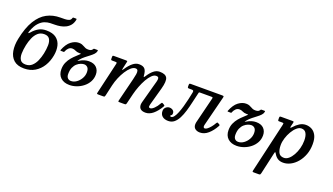

<svg xmlns="http://www.w3.org/2000/svg" viewBox="-84 -1473 4156 2399"><g transform="rotate(20 1993.5 -273.5)"><path d="M611.5 -782.5Q602 -737 578 -708.2Q554 -679.5 521 -663.2Q488 -647 451.5 -640.8Q415 -634.5 381 -634.5Q352.5 -634.5 317.2 -633.2Q282 -632 244.8 -617.5Q207.5 -603 172.5 -565Q137.5 -527 110 -453Q100.5 -429 104.2 -423.8Q108 -418.5 126.5 -439.5Q160.5 -480 204 -505.8Q247.5 -531.5 307 -531.5Q393 -531.5 439.8 -495.2Q486.5 -459 500.5 -399.5Q514.5 -340 501.5 -270Q487 -189.5 447.8 -126Q408.5 -62.5 347 -25.5Q285.5 11.5 204 11.5Q114.5 11.5 66 -32.2Q17.5 -76 5 -149.2Q-7.5 -222.5 10.5 -310.5Q43 -469 100.8 -563.5Q158.5 -658 237.8 -700Q317 -742 415 -742Q446 -742 476 -742.8Q506 -743.5 528 -752Q550 -760.5 557 -783.5Q560 -792 562 -794.5Q564 -797 574 -797H601.5Q610 -797 611.5 -794.2Q613 -791.5 611.5 -782.5ZM128.5 -270Q115.5 -208 114.5 -156Q113.5 -104 134 -72.8Q154.5 -41.5 205.5 -41.5Q255.5 -41.5 289.2 -72Q323 -102.5 343.8 -150.2Q364.5 -198 375.5 -250Q388.5 -312 389.2 -364Q390 -416 369.5 -447.2Q349 -478.5 298.5 -478.5Q248 -478.5 214.2 -448Q180.5 -417.5 160 -369.8Q139.5 -322 128.5 -270Z M555.5 -361Q590.5 -450 640.8 -487.5Q691 -525 741.5 -525Q767 -525 783.2 -519Q799.5 -513 812.8 -505Q826 -497 840.8 -491Q855.5 -485 877.5 -485Q905 -485 916.5 -492.8Q928 -500.5 935.5 -511.5Q938.5 -516 939.5 -518Q940.5 -520 948 -520H986.5Q995 -520 995.5 -516.8Q996 -513.5 994.5 -505.5Q990 -483 970.8 -463Q951.5 -443 924.8 -423Q898 -403 869.5 -380.2Q841 -357.5 817 -329.5Q803 -313 801.2 -307.8Q799.5 -302.5 821 -316Q850.5 -334 880.5 -342.8Q910.5 -351.5 939 -351.5Q1006 -351.5 1040.8 -315.8Q1075.5 -280 1075.5 -223.5Q1075.5 -171.5 1052 -128.2Q1028.5 -85 989.2 -53.8Q950 -22.5 902.5 -5.5Q855 11.5 807 11.5Q733.5 11.5 690.2 -28.5Q647 -68.5 647 -139.5Q647 -190.5 665 -230.8Q683 -271 709.5 -302.2Q736 -333.5 762.8 -357.2Q789.5 -381 807.5 -399.5Q813.5 -405.5 807 -405.8Q800.5 -406 788 -406Q757.5 -406 735 -417.8Q712.5 -429.5 689.5 -429.5Q661 -429.5 641 -410.5Q621 -391.5 609.5 -363Q607.5 -358 607 -355.5Q606.5 -353 600.5 -353H566.5Q552 -353 555.5 -361ZM747.5 -113.5Q747.5 -79 764.2 -60.5Q781 -42 809.5 -42Q847 -42 881.5 -66.5Q916 -91 938.2 -129.8Q960.5 -168.5 960.5 -212Q960.5 -256.5 941.5 -275.8Q922.5 -295 894.5 -295Q876.5 -295 851.8 -286Q827 -277 803 -256.2Q779 -235.5 763.2 -200.5Q747.5 -165.5 747.5 -113.5Z M1209 -520H1365Q1381 -520 1384.8 -518.2Q1388.5 -516.5 1385.5 -502.5L1367 -419Q1362 -395 1363.8 -390.5Q1365.5 -386 1384 -414.5Q1418.5 -466.5 1458 -498.5Q1497.5 -530.5 1540 -530.5Q1594 -530.5 1616.8 -504.5Q1639.5 -478.5 1643.5 -420Q1645 -400.5 1649 -400.2Q1653 -400 1665 -418.5Q1697.5 -469.5 1734.2 -500Q1771 -530.5 1814 -530.5Q1891.5 -530.5 1913.2 -489.5Q1935 -448.5 1905.5 -341L1840 -104.5Q1836 -89.5 1836 -80Q1836 -61 1856.5 -61Q1877.5 -61 1907.2 -89.5Q1937 -118 1961 -162Q1966.5 -171.5 1970.5 -174.8Q1974.5 -178 1985 -172L2000 -163.5Q2011 -157.5 2012.2 -153.2Q2013.5 -149 2006.5 -136Q1966 -67.5 1918.5 -28Q1871 11.5 1819 11.5Q1730.5 11.5 1730.5 -64.5Q1730.5 -69.5 1732 -79.5Q1733.5 -89.5 1735.5 -96.5L1798 -327Q1809 -367.5 1818 -399Q1827 -430.5 1823 -448.8Q1819 -467 1790.5 -467Q1761 -467 1731.8 -438.2Q1702.5 -409.5 1676.2 -363Q1650 -316.5 1629 -262Q1608 -207.5 1595 -155.5L1562 -20.5Q1558.5 -8 1554.2 -4Q1550 0 1534 0H1477.5Q1455 0 1453.8 -4.2Q1452.5 -8.5 1457 -26L1533 -331Q1543 -370.5 1547.8 -401.2Q1552.5 -432 1545.8 -449.5Q1539 -467 1515 -467Q1486.5 -467 1455.8 -440Q1425 -413 1396.8 -369Q1368.5 -325 1346.2 -272Q1324 -219 1312 -166.5L1279 -21.5Q1275.5 -8 1272 -4Q1268.5 0 1251 0H1195Q1171.5 0 1170.2 -5Q1169 -10 1173.5 -28L1268 -434.5Q1271.5 -450 1267.8 -454Q1264 -458 1244.5 -458H1212.5Q1198.5 -458 1194 -460.8Q1189.5 -463.5 1189.5 -477.5V-497Q1189.5 -511 1192.2 -515.5Q1195 -520 1209 -520Z M2013 -82.5Q2013 -114 2035 -133Q2057 -152 2082.5 -152Q2108 -152 2127.2 -137.8Q2146.5 -123.5 2146.5 -98Q2146.5 -82.5 2141 -76Q2135.5 -69.5 2130 -66.5Q2124.5 -63.5 2124.5 -60Q2124.5 -54 2129 -51.5Q2133.5 -49 2138 -49Q2158 -49 2176.5 -73.2Q2195 -97.5 2211.2 -138.2Q2227.5 -179 2241.8 -228.8Q2256 -278.5 2267.8 -330.5Q2279.5 -382.5 2288.5 -428.5Q2291.5 -445.5 2286.2 -451.8Q2281 -458 2263.5 -458H2232Q2216.5 -458 2212.8 -462.2Q2209 -466.5 2209 -483V-498.5Q2209 -514 2214.2 -517Q2219.5 -520 2234 -520H2644Q2664.5 -520 2667.5 -515.8Q2670.5 -511.5 2666.5 -494.5L2566 -97.5Q2565 -93.5 2564.5 -88.2Q2564 -83 2564 -79.5Q2564 -71 2568.2 -64Q2572.5 -57 2584.5 -57Q2598.5 -57 2618 -72.2Q2637.5 -87.5 2658 -112.5Q2678.5 -137.5 2694.5 -166.5Q2699.5 -175 2704 -178.8Q2708.5 -182.5 2718 -177L2735 -167.5Q2743 -163 2744 -159Q2745 -155 2739.5 -145Q2701.5 -75.5 2651.2 -31.8Q2601 12 2543 12Q2504.5 12 2479.5 -7.2Q2454.5 -26.5 2454.5 -65Q2454.5 -70 2455.5 -78.5Q2456.5 -87 2457.5 -92.5L2543.5 -439.5Q2546 -451 2543 -454.5Q2540 -458 2526 -458H2377.5Q2362 -458 2360.8 -452.8Q2359.5 -447.5 2355.5 -432Q2341 -372.5 2327 -310.2Q2313 -248 2295.8 -190.5Q2278.5 -133 2255.2 -87.5Q2232 -42 2199.5 -15.2Q2167 11.5 2121.5 11.5Q2070.5 11.5 2041.8 -13.2Q2013 -38 2013 -82.5Z M2778.5 -361Q2813.5 -450 2863.8 -487.5Q2914 -525 2964.5 -525Q2990 -525 3006.2 -519Q3022.5 -513 3035.8 -505Q3049 -497 3063.8 -491Q3078.5 -485 3100.5 -485Q3128 -485 3139.5 -492.8Q3151 -500.5 3158.5 -511.5Q3161.5 -516 3162.5 -518Q3163.5 -520 3171 -520H3209.5Q3218 -520 3218.5 -516.8Q3219 -513.5 3217.5 -505.5Q3213 -483 3193.8 -463Q3174.5 -443 3147.8 -423Q3121 -403 3092.5 -380.2Q3064 -357.5 3040 -329.5Q3026 -313 3024.2 -307.8Q3022.5 -302.5 3044 -316Q3073.5 -334 3103.5 -342.8Q3133.5 -351.5 3162 -351.5Q3229 -351.5 3263.8 -315.8Q3298.5 -280 3298.5 -223.5Q3298.5 -171.5 3275 -128.2Q3251.5 -85 3212.2 -53.8Q3173 -22.5 3125.5 -5.5Q3078 11.5 3030 11.5Q2956.5 11.5 2913.2 -28.5Q2870 -68.5 2870 -139.5Q2870 -190.5 2888 -230.8Q2906 -271 2932.5 -302.2Q2959 -333.5 2985.8 -357.2Q3012.5 -381 3030.5 -399.5Q3036.5 -405.5 3030 -405.8Q3023.5 -406 3011 -406Q2980.5 -406 2958 -417.8Q2935.5 -429.5 2912.5 -429.5Q2884 -429.5 2864 -410.5Q2844 -391.5 2832.5 -363Q2830.5 -358 2830 -355.5Q2829.5 -353 2823.5 -353H2789.5Q2775 -353 2778.5 -361ZM2970.5 -113.5Q2970.5 -79 2987.2 -60.5Q3004 -42 3032.5 -42Q3070 -42 3104.5 -66.5Q3139 -91 3161.2 -129.8Q3183.5 -168.5 3183.5 -212Q3183.5 -256.5 3164.5 -275.8Q3145.5 -295 3117.5 -295Q3099.5 -295 3074.8 -286Q3050 -277 3026 -256.2Q3002 -235.5 2986.2 -200.5Q2970.5 -165.5 2970.5 -113.5Z M3433.5 -520H3577.5Q3595 -520 3598 -516.8Q3601 -513.5 3597.5 -498L3587.5 -457.5Q3582.5 -437.5 3585.2 -431.8Q3588 -426 3606.5 -447.5Q3638 -483.5 3676.5 -507.5Q3715 -531.5 3758 -531.5Q3801.5 -531.5 3838 -511.5Q3874.5 -491.5 3896.8 -448.2Q3919 -405 3919 -334Q3919 -258 3895.5 -195Q3872 -132 3833 -85.8Q3794 -39.5 3746 -14.5Q3698 10.5 3649 10.5Q3605.5 10.5 3576.2 -8.2Q3547 -27 3528.5 -59.5Q3516 -80.5 3512.2 -80.5Q3508.5 -80.5 3503 -56L3439.5 226.5Q3436.5 239 3432.5 244.5Q3428.5 250 3413 250H3348Q3332.5 250 3330.5 245.5Q3328.5 241 3331 229.5L3484 -432.5Q3487 -446 3486 -452Q3485 -458 3466.5 -458H3427.5Q3415.5 -458 3413 -462.2Q3410.5 -466.5 3410.5 -479V-499.5Q3410.5 -513.5 3415.2 -516.8Q3420 -520 3433.5 -520ZM3546.5 -187Q3546.5 -127 3566 -88.5Q3585.5 -50 3638 -50Q3670 -50 3699.8 -75Q3729.5 -100 3753.2 -142Q3777 -184 3790.8 -235.5Q3804.5 -287 3804.5 -340Q3804.5 -401 3784.5 -435.8Q3764.5 -470.5 3721.5 -470.5Q3690 -470.5 3659 -443.2Q3628 -416 3602.5 -372.5Q3577 -329 3561.8 -280Q3546.5 -231 3546.5 -187Z"/></g></svg>

Font: Besley* Medium
Style: Italic
Weight: 500
Italic angle: -13°
Designer: Owen Earl
Foundry: indestructible type*
Version: Version 3.000; ttfautohint (v1.8.3)